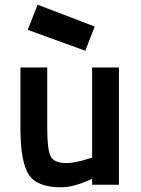

<svg xmlns="http://www.w3.org/2000/svg" viewBox="-20 -786 600 817"><path d="M140 -766 383 -673 343 -570 98 -659ZM372 -499H486V0H372V-25Q294 11 240 11Q136 11 101.5 -44.5Q67 -100 67 -238V-499H181V-239Q181 -152 195 -122Q209 -92 263 -92Q283 -92 310 -98Q337 -104 354 -110L372 -115Z"/></svg>

Font: TitilliumText22L Rg
Style: Bold
Weight: 700
Designer: Campivisivi
Foundry: Campivisivi
Version: 1.000